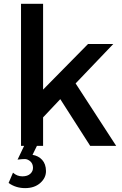

<svg xmlns="http://www.w3.org/2000/svg" viewBox="-20 -762 635 1003"><path d="M138.7 81.1Q125 69.3 110.4 68.8Q95.7 68.8 71.8 71.8L106 0H89.8V-742.2H205.1V-293.9L439.9 -532.2H571.8L375 -326.2L586.9 0H451.2L294.9 -244.1L205.1 -148.9V0H172.9L149.9 46.9Q180.7 51.8 200.2 73.2Q219.7 94.7 220.2 130.9Q220.7 167 190.4 193.8Q160.2 220.7 111.3 220.7Q62.5 220.7 24.9 193.8L47.9 140.1Q69.3 159.2 96.7 159.2Q124 159.2 138.7 145.5Q153.3 131.8 152.3 112.3Q151.4 92.8 138.7 81.1Z"/></svg>

Font: TruenoRg
Style: Book
Weight: 400
Designer: Julieta Ulanovsky
Foundry: Julieta Ulanovsky
Version: Version 3.001b